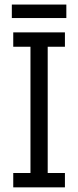

<svg xmlns="http://www.w3.org/2000/svg" viewBox="-20 -806 336 826"><path d="M37 -61.7H111.1V-604.9H37V-666.7H259.3V-604.9H185.2V-61.7H259.3V0H37ZM30.9 -786.4H265.4V-728.4H30.9Z"/></svg>

Font: Slabo 27px
Style: Regular
Weight: 400
Version: Version 1.02 Build 003a